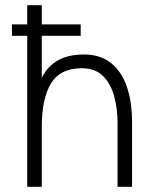

<svg xmlns="http://www.w3.org/2000/svg" viewBox="-20 -720 614 740"><path d="M433 -249Q433 -301 420 -349Q407 -397 377 -427Q347 -457 295 -457Q212 -457 176.5 -398.5Q141 -340 141 -231V0H85V-582H26V-626H85V-700H141V-626H291V-582H141V-420Q164 -466 204.5 -488Q245 -510 303 -510Q367 -510 408 -477Q449 -444 469 -385.5Q489 -327 489 -249V0H433Z"/></svg>

Font: Haskoy Light
Style: Regular
Weight: 300
Designer: Ertekin Erdin
Foundry: Ertekin Erdin
Version: Version 2.000; ttfautohint (v1.8.4.7-5d5b)